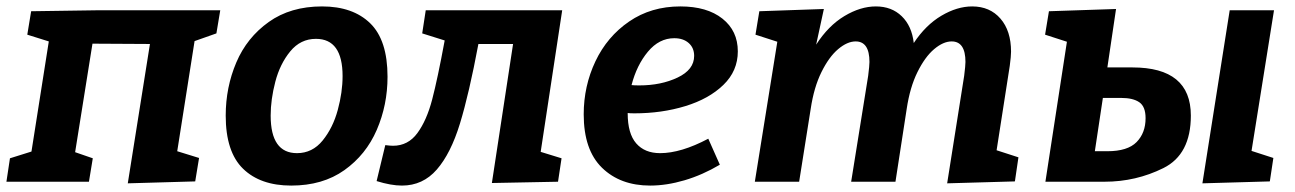

<svg xmlns="http://www.w3.org/2000/svg" viewBox="-29 -566 4034 598"><path d="M657 -534 645 -462 577 -438 523 -95 591 -74 579 -1 369 5 438 -429 259 -430 205 -92 260 -73 248 0H-9L2 -73L69 -94L123 -437L56 -458L68 -531L274 -534Z M1178 -327Q1178 -239 1144.5 -161.5Q1111 -84 1043.5 -36Q976 12 878 12Q782 12 728 -40.5Q674 -93 674 -206Q674 -294 707 -371.5Q740 -449 808 -497.5Q876 -546 974 -546Q1070 -546 1124 -493.5Q1178 -441 1178 -327ZM814 -206Q814 -89 896 -89Q944 -89 976 -128.5Q1008 -168 1023 -223.5Q1038 -279 1038 -329Q1038 -445 955 -445Q907 -445 875 -406Q843 -367 828.5 -311.5Q814 -256 814 -206Z M1722 -534 1655 -93 1720 -73 1709 0 1503 4 1569 -429H1461Q1432 -274 1403.5 -181Q1375 -88 1331.5 -38Q1288 12 1223 12Q1189 12 1144 -2L1171 -114Q1187 -112 1195 -112Q1242 -112 1271 -151.5Q1300 -191 1317 -256Q1334 -321 1356 -440L1286 -462L1297 -534Z M1926 -214V-213Q1926 -150 1952.5 -119.5Q1979 -89 2027 -89Q2092 -89 2177 -134L2213 -53Q2159 -21 2103 -4.5Q2047 12 1996 12Q1903 12 1846 -43.5Q1789 -99 1789 -210Q1789 -298 1825.5 -375Q1862 -452 1930.5 -499Q1999 -546 2090 -546Q2173 -546 2221 -508Q2269 -470 2269 -406Q2269 -345 2224 -301.5Q2179 -258 2105.5 -235.5Q2032 -213 1947 -213Q1932 -213 1926 -214ZM1938 -301Q1946 -300 1962 -300Q2030 -300 2081.5 -324.5Q2133 -349 2133 -392Q2133 -417 2116 -432Q2099 -447 2071 -447Q2024 -447 1989 -405Q1954 -363 1938 -301Z M3075 -98 3143 -76 3132 -1 2921 5 2974 -330Q2978 -362 2978 -373Q2978 -437 2935 -437Q2909 -437 2880.5 -413Q2852 -389 2828.5 -341.5Q2805 -294 2795 -227L2760 0H2622L2675 -330Q2679 -362 2679 -373Q2679 -437 2636 -437Q2610 -437 2581.5 -413Q2553 -389 2529.5 -341.5Q2506 -294 2496 -227L2460 0H2322L2392 -436L2324 -458L2336 -531L2537 -538L2513 -427Q2551 -486 2601 -516Q2651 -546 2699 -546Q2748 -546 2779.5 -515.5Q2811 -485 2817 -432Q2854 -488 2903 -517Q2952 -546 2999 -546Q3054 -546 3087 -508Q3120 -470 3120 -405Q3120 -391 3116 -361Z M3498 -356Q3680 -356 3680 -206Q3680 -85 3594.5 -42.5Q3509 0 3411 0H3227L3294 -436L3226 -458L3238 -531L3447 -538L3420 -356ZM3801 -534H3939L3869 -96L3937 -74L3926 -1L3716 5ZM3420 -95Q3483 -95 3511 -123.5Q3539 -152 3539 -198Q3539 -234 3519.5 -247.5Q3500 -261 3463 -261H3406L3381 -95Z"/></svg>

Font: Bitter Pro
Style: Bold Italic
Weight: 700
Italic angle: -9°
Designer: Sol Matas, and Bitter project Authors
Foundry: Sol Matas
Version: Version 1.010